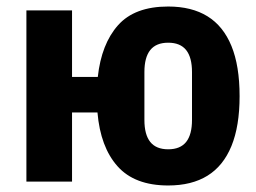

<svg xmlns="http://www.w3.org/2000/svg" viewBox="-20 -557 786 589"><path d="M496 12Q393 12 340.5 -47Q288 -106 279 -212H201V0H61V-525H201V-321H280Q291 -422 342 -479.5Q393 -537 496 -537Q568 -537 616.5 -507Q665 -477 690 -416Q715 -355 715 -262Q715 -170 690 -109Q665 -48 616.5 -18Q568 12 496 12ZM496 -99Q533 -99 551 -121.5Q569 -144 569 -189V-336Q569 -381 551 -403.5Q533 -426 496 -426Q459 -426 441 -403.5Q423 -381 423 -336V-189Q423 -144 441 -121.5Q459 -99 496 -99Z"/></svg>

Font: IBM Plex Sans Condensed
Style: Bold
Weight: 700
Width: 3
Designer: Mike Abbink, Paul van der Laan, Pieter van Rosmalen
Foundry: Bold Monday
Version: Version 3.201